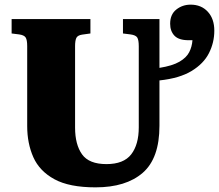

<svg xmlns="http://www.w3.org/2000/svg" viewBox="-20 -792 942 826"><path d="M391 14Q278 14 214 -21Q150 -56 123.5 -115.5Q97 -175 97 -250V-594Q97 -620 90.5 -630.5Q84 -641 62 -644L30 -648V-710H369V-648L333 -643Q314 -640 308.5 -629Q303 -618 303 -593V-243Q303 -170 333 -128Q363 -86 438 -86Q512 -86 544.5 -128Q577 -170 577 -244V-593Q577 -620 570.5 -630.5Q564 -641 541 -644L509 -648V-710H666V-500Q722 -509 752 -526.5Q782 -544 794 -567.5Q806 -591 808 -619H791Q749 -619 730.5 -638.5Q712 -658 712 -690Q712 -730 738.5 -751Q765 -772 800 -772Q846 -772 874 -741.5Q902 -711 902 -660Q902 -609 879 -563.5Q856 -518 804 -486.5Q752 -455 666 -446V-251Q666 -111 594 -48.5Q522 14 391 14Z"/></svg>

Font: Literata 36pt ExtraBold
Style: Regular
Weight: 800
Designer: Latin by Veronika Burian and Jose Scaglione. Greek by Irene Vlachou. Cyrillic by Vera Evstafieva.
Foundry: TypeTogether
Version: Version 3.002